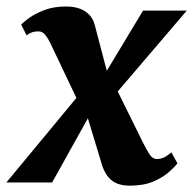

<svg xmlns="http://www.w3.org/2000/svg" viewBox="-53 -576 610 606"><path d="M357 10Q334 10 317.2 3.5Q300.5 -3 289 -16.8Q277.5 -30.5 270 -52L207 -260L251 -250.5L111.5 0H-33L223 -309L210.5 -220L106 -439.5Q99 -454.5 90 -465.8Q81 -477 69 -477Q56.5 -477 48 -474Q39.5 -471 31 -464.5L14 -498Q20.5 -506 39.2 -519.5Q58 -533 87.2 -544.2Q116.5 -555.5 155 -555.5Q180 -555.5 198.5 -548.8Q217 -542 229.2 -528.8Q241.5 -515.5 246.5 -495.5L298 -299.5L256 -306L398.5 -542.5H536.5L282 -244.5L295.5 -334L399.5 -123.5Q409.5 -103.5 419 -88.8Q428.5 -74 443 -74Q452 -74 461.8 -77.8Q471.5 -81.5 488 -95L507 -60.5Q499.5 -50.5 480.8 -33.5Q462 -16.5 431.2 -3.2Q400.5 10 357 10Z"/></svg>

Font: Merriweather 48pt ExtraBold
Style: Italic
Weight: 800
Italic angle: -7.8°
Version: Version 2.101